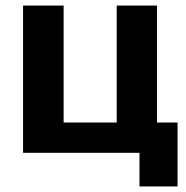

<svg xmlns="http://www.w3.org/2000/svg" viewBox="-20 -550 668 691"><path d="M482 121H619V-109H545V-530H400V-109H209V-530H63V0H482Z"/></svg>

Font: Cheyenne Sans
Style: Bold
Weight: 700
Designer: The Public Sans project authors (U.S. Web Design System), Libre Franklin designed by Pablo Impallari and Rodrigo Fuenzal
Foundry: The Cheyenne Sans Project Authors
Version: Version 2.007